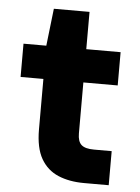

<svg xmlns="http://www.w3.org/2000/svg" viewBox="-49 -674 519 713"><g transform="rotate(5 211.0 -317.5)"><path d="M291 0Q236 0 194.5 -17.5Q153 -35 130 -75Q107 -115 107 -184V-372H22V-496H107L123 -635H256V-496H384V-372H256V-182Q256 -152 270 -139.5Q284 -127 317 -127H383V0Z"/></g></svg>

Font: DM Sans 28pt Black
Style: Regular
Weight: 900
Version: Version 4.004;gftools[0.9.30]